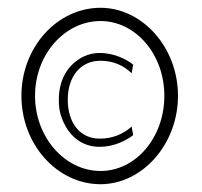

<svg xmlns="http://www.w3.org/2000/svg" viewBox="-20 -482 518 493"><path d="M35 -236C35 -111 127 -9 238 -9C345 -9 437 -111 437 -236C437 -361 345 -462 238 -462C127 -462 35 -361 35 -236ZM70 -236C70 -343 147 -428 238 -428C328 -428 402 -343 402 -236C402 -129 329 -43 238 -43C147 -43 70 -129 70 -236ZM131 -226C131 -208 133 -193 139 -178C155 -136 187 -105 236 -105C270 -105 301 -119 322 -135L318 -157C297 -138 269 -126 236 -126C185 -126 154 -167 154 -226C154 -286 187 -326 238 -326C271 -326 297 -314 318 -294L322 -316C302 -332 270 -346 236 -346C221 -346 208 -343 195 -337C160 -320 131 -284 131 -226Z"/></svg>

Font: Charger Sport
Style: ExLitNrw
Weight: 200
Designer: Jasper
Foundry: Cannot Into Space Fonts
Version: Version 1.1